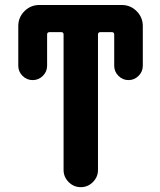

<svg xmlns="http://www.w3.org/2000/svg" viewBox="-20 -775 644 774"><path d="M236.3 -635.7Q236.3 -645.5 226.6 -645.5H179.7Q169.9 -645.5 169.9 -635.7V-509.8Q169.9 -486.3 152.8 -469.2Q135.7 -452.1 111.8 -452.1Q87.9 -452.1 70.8 -469.2Q53.7 -486.3 53.7 -509.8V-669.9Q53.7 -705.1 78.6 -730Q103.5 -754.9 138.7 -754.9H470.7Q505.9 -754.9 530.8 -730Q555.7 -705.1 555.7 -669.9V-509.8Q555.7 -486.3 538.6 -469.2Q521.5 -452.1 498 -452.1Q474.6 -452.1 457.5 -469.2Q440.4 -486.3 440.4 -509.8V-635.7Q440.4 -645.5 430.7 -645.5H384.8Q375 -645.5 375 -635.7V-89.8Q375 -61.5 354.5 -41Q334 -20.5 305.7 -20.5Q277.3 -20.5 256.8 -41Q236.3 -61.5 236.3 -89.8Z"/></svg>

Font: Gen Jyuu GothicX Bold
Style: Bold
Weight: 700
Designer: Ryoko NISHIZUKA (kana &amp; ideographs); Paul D. Hunt (Latin, Greek &amp; Cyrillic); Wenlong ZHANG (bopomofo); Sandoll C
Version: Version 1.058.20140828